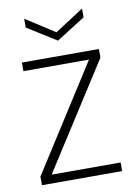

<svg xmlns="http://www.w3.org/2000/svg" viewBox="-83 -784 591 839"><g transform="rotate(-10 212.0 -365.0)"><path d="M382.8 -543V-504.9L84 -38.1H390.1V0H34.2V-38.1L332 -504.9H41V-543ZM212.9 -647 340.8 -730V-690.9L212.9 -609.9L84 -690.9V-730Z"/></g></svg>

Font: SVN-Poppins ExtraLight
Style: Regular
Weight: 200
Designer: Ninad Kale (Devanagari), Jonny Pinhorn (Latin)
Foundry: Indian Type Foundry
Version: Version 3.002 2017